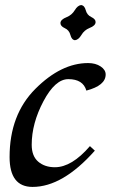

<svg xmlns="http://www.w3.org/2000/svg" viewBox="-20 -733 506 763"><path d="M109.4 9.8Q18.1 9.8 18.1 -108.9Q18.1 -277.3 120.6 -379.9Q223.1 -482.4 330.1 -482.4Q359.9 -482.4 379.9 -469Q399.9 -455.6 399.9 -437Q399.9 -393.1 323.2 -373Q310.1 -418.5 251.5 -418.5Q199.2 -418.5 152.6 -330.6Q106 -242.7 106 -157.7Q106 -112.8 131.8 -90.6Q157.7 -68.4 198.2 -68.4Q265.1 -68.4 337.4 -152.3L356.9 -134.3Q229 9.8 109.4 9.8ZM277.8 -573.2Q264.6 -574.7 259.8 -594Q254.9 -613.3 237.5 -621.1Q220.2 -628.9 220.2 -641.1Q220.2 -655.3 245.1 -665Q265.6 -673.3 277.1 -692.4Q288.6 -711.4 302.2 -712.9Q315.9 -711.4 320.8 -692.4Q325.7 -673.3 342.8 -665.3Q359.9 -657.2 359.9 -645.5Q359.9 -630.9 335.4 -621.6Q314.9 -613.3 303.5 -594Q292 -574.7 277.8 -573.2Z"/></svg>

Font: Kelvinch
Style: Italic
Weight: 400
Italic angle: -10°
Designer: Paul James Miller
Foundry: High-Logic / Made with FontCreator
Version: Version 3.40;July 22, 2017;FontCreator 11.0.0.2388 64-bit